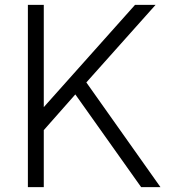

<svg xmlns="http://www.w3.org/2000/svg" viewBox="-20 -765 693 785"><path d="M94 0V-745H159V-327L532 -745H616L333 -428L636 0H557L288 -379L159 -233V0Z"/></svg>

Font: Plus Jakarta Sans Light
Style: Regular
Weight: 300
Designer: Gumpita Rahayu
Foundry: Tokotype
Version: Version 2.006; ttfautohint (v1.8.4.7-5d5b)